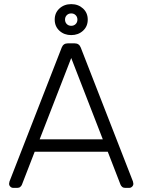

<svg xmlns="http://www.w3.org/2000/svg" viewBox="-20 -910 690 930"><path d="M44 0Q36 0 30 -6Q24 -12 24 -20L26 -31L279 -680Q287 -700 308 -700H342Q363 -700 371 -680L624 -31L626 -20Q626 -12 620 -6Q614 0 606 0H586Q577 0 571.5 -5Q566 -10 564 -15L502 -175H148L86 -15Q84 -10 78.5 -5Q73 0 64 0ZM172 -235H478L325 -629ZM325 -740Q291 -740 268 -761Q245 -782 245 -815Q245 -848 268 -869Q291 -890 325 -890Q359 -890 382 -869Q405 -848 405 -815Q405 -782 382 -761Q359 -740 325 -740ZM325 -785Q338 -785 346.5 -793.5Q355 -802 355 -815Q355 -828 346.5 -836.5Q338 -845 325 -845Q312 -845 303.5 -836.5Q295 -828 295 -815Q295 -802 303.5 -793.5Q312 -785 325 -785Z"/></svg>

Font: Rubik AZ
Style: Regular
Weight: 300
Designer: Hubert and Fischer
Foundry: Hubert & Fischer
Version: Version 2.000